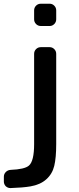

<svg xmlns="http://www.w3.org/2000/svg" viewBox="-33 -793 416 1010"><path d="M22.5 196.3Q21.5 196.3 21.5 196.3Q7.8 196.3 -2.9 186.5Q-12.7 175.8 -12.7 162.1V136.7Q-12.7 122.1 -2.4 111.8Q7.8 101.6 22.5 100.6Q96.7 97.7 119.1 78.1Q146.5 54.7 146.5 -35.2V-509.8Q146.5 -524.4 156.7 -534.7Q167 -544.9 181.6 -544.9H228.5Q242.2 -544.9 252.4 -534.7Q262.7 -524.4 262.7 -509.8V-35.2Q262.7 37.1 252.4 79.6Q242.2 122.1 210.4 150.4Q178.7 178.7 127 187.5Q86.9 194.3 22.5 196.3ZM181.6 -656.2Q167 -656.2 156.7 -666.5Q146.5 -676.8 146.5 -691.4V-738.3Q146.5 -752.9 156.7 -763.2Q167 -773.4 181.6 -773.4H228.5Q242.2 -773.4 252.4 -763.2Q262.7 -752.9 262.7 -738.3V-691.4Q262.7 -676.8 252.4 -666.5Q242.2 -656.2 228.5 -656.2Z"/></svg>

Font: Gen Jyuu GothicL Medium
Style: Regular
Weight: 500
Designer: [Source Han Sans]
Ryoko NISHIZUKA  (kana & ideographs); Paul D. Hunt (Latin, Greek & Cyrillic); Wenlong ZHANG  (bopomofo
Version: Version 1.002.20150607